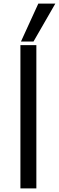

<svg xmlns="http://www.w3.org/2000/svg" viewBox="-20 -1052 329 1072"><path d="M94 0ZM94 -800H183V0H94ZM194 -1032H289L167 -820H97Z"/></svg>

Font: Martel Sans
Style: Regular
Weight: 400
Designer: Dan Reynolds and Mathieu Réguer
Foundry: Dan Reynolds and Mathieu Réguer
Version: Version 1.002; ttfautohint (v1.1) -l 5 -r 5 -G 72 -x 0 -D la